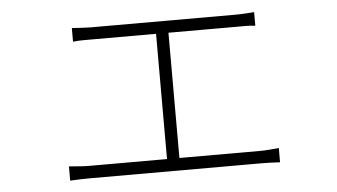

<svg xmlns="http://www.w3.org/2000/svg" viewBox="-41 -561 1082 617"><g transform="rotate(-5 500.0 -253.0)"><path d="M210 -497Q226 -496 244 -495Q262 -494 270 -494H733Q752 -494 768 -495Q784 -496 798 -497V-453Q784 -455 767 -455Q750 -455 733 -455H271Q263 -455 244 -455Q225 -455 210 -453ZM478 -30V-470H518V-30ZM162 -55Q178 -54 194.5 -52.5Q211 -51 225 -51H779Q795 -51 810 -52.5Q825 -54 839 -55V-9Q825 -10 807.5 -10.5Q790 -11 779 -11H225Q211 -11 195 -10.5Q179 -10 162 -9Z"/></g></svg>

Font: Noto Sans SC ExtraLight
Style: Regular
Weight: 250
Designer: Ryoko NISHIZUKA 西塚涼子 (kana, bopomofo & ideographs); Paul D. Hunt (Latin, Greek & Cyrillic); Sandoll Communications 산돌커뮤니
Foundry: Adobe
Version: Version 2.004-H2;hotconv 1.0.118;makeotfexe 2.5.65603